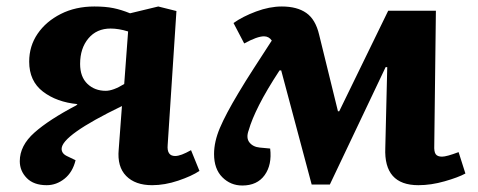

<svg xmlns="http://www.w3.org/2000/svg" viewBox="-20 -557 1473 592"><path d="M356 -230Q170 -140 170 -98Q170 -83 188 -75L213 -63Q204 -26 179 -6Q154 14 124 14Q84 14 62.5 -8Q41 -30 41 -60Q41 -108 86 -148Q131 -188 215 -232L219 -236Q155 -242 112.5 -274.5Q70 -307 70 -367Q70 -415 96 -453Q122 -491 167.5 -514Q213 -537 271 -537Q305 -537 329.5 -532Q354 -527 381 -516L468 -537L524 -523L497 -110Q494 -76 520 -76Q529 -76 541 -80.5Q553 -85 569 -94L595 -30Q571 -14 529.5 0Q488 14 449 14Q397 14 369 -14.5Q341 -43 346 -96ZM375 -460Q346 -469 321 -469Q278 -469 252.5 -438.5Q227 -408 227 -360Q227 -320 249.5 -298.5Q272 -277 306 -277Q329 -277 363 -298Z M997 12H941L847 -340H842Q802 -279 779 -233.5Q756 -188 747 -156Q738 -132 749 -118Q760 -104 781 -102L813 -99Q819 -49 796 -17Q773 15 727 15Q691 15 665.5 -10.5Q640 -36 640 -82Q640 -120 658 -162.5Q676 -205 715 -270Q737 -307 762 -345.5Q787 -384 818 -432Q809 -445 794 -445Q773 -445 733 -423L700 -486Q728 -506 769.5 -521.5Q811 -537 849 -537Q896 -537 924.5 -517Q953 -497 964 -450L1022 -214H1026L1177 -524H1324L1319 -109Q1318 -89 1323.5 -81.5Q1329 -74 1343 -74Q1357 -74 1394 -88L1415 -22Q1393 -10 1351 2Q1309 14 1270 14Q1163 14 1168 -101L1174 -350H1169Z"/></svg>

Font: Literata 7pt
Style: Bold Italic
Weight: 700
Italic angle: -2°
Designer: Latin by Veronika Burian and Jose Scaglione. Greek by Irene Vlachou. Cyrillic by Vera Evstafieva
Foundry: TypeTogether
Version: Version 3.002